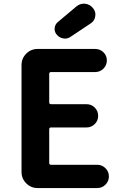

<svg xmlns="http://www.w3.org/2000/svg" viewBox="-20 -1000 654 1015"><path d="M178.7 -5.9Q143.6 -5.9 118.7 -30.8Q93.8 -55.7 93.8 -90.8V-656.2Q93.8 -691.4 118.7 -716.3Q143.6 -741.2 178.7 -741.2H483.4Q508.8 -741.2 526.9 -723.6Q544.9 -706.1 544.9 -680.7Q544.9 -655.3 526.9 -637.2Q508.8 -619.1 483.4 -619.1H250Q240.2 -619.1 240.2 -609.4V-459Q240.2 -449.2 250 -449.2H437.5Q462.9 -449.2 481 -431.2Q499 -413.1 499 -387.7Q499 -362.3 481 -344.2Q462.9 -326.2 437.5 -326.2H250Q240.2 -326.2 240.2 -316.4V-138.7Q240.2 -128.9 250 -128.9H494.1Q519.5 -128.9 537.6 -110.8Q555.7 -92.8 555.7 -67.4Q555.7 -42 537.6 -23.9Q519.5 -5.9 494.1 -5.9ZM353.5 -805.7Q339.8 -795.9 323.2 -795.9Q319.3 -795.9 315.4 -796.9Q294.9 -799.8 281.2 -815.4Q268.6 -829.1 268.6 -846.7Q268.6 -869.1 286.1 -883.8L383.8 -965.8Q401.4 -980.5 422.9 -980.5Q425.8 -980.5 428.7 -980.5Q455.1 -977.5 470.7 -958Q484.4 -942.4 484.4 -922.9Q484.4 -918.9 483.4 -914.1Q480.5 -889.6 459 -876Z"/></svg>

Font: Gen Jyuu GothicX Bold
Style: Bold
Weight: 700
Designer: Ryoko NISHIZUKA (kana &amp; ideographs); Paul D. Hunt (Latin, Greek &amp; Cyrillic); Wenlong ZHANG (bopomofo); Sandoll C
Version: Version 1.058.20140828